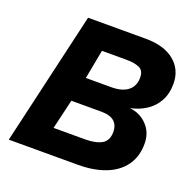

<svg xmlns="http://www.w3.org/2000/svg" viewBox="-125 -829 954 954"><g transform="rotate(20 352.0 -352.0)"><path d="M19 0 182 -704H487Q584 -704 638.5 -659.5Q693 -615 693 -540Q693 -487 671.5 -448.5Q650 -410 614 -386.5Q578 -363 534 -354V-353Q588 -346 624 -307.5Q660 -269 660 -212Q660 -142 625 -94.5Q590 -47 528 -23.5Q466 0 385 0ZM274 -419H408Q466 -419 496.5 -443.5Q527 -468 527 -512Q527 -550 501 -561.5Q475 -573 435 -573H303ZM208 -131H374Q431 -131 462.5 -149Q494 -167 494 -214Q494 -249 472 -268.5Q450 -288 403 -288H245Z"/></g></svg>

Font: Prodigy Sans
Style: Bold Italic
Weight: 700
Italic angle: -13°
Designer: Wei Huang
Foundry: Wei Huang
Version: Version 1.003; ttfautohint (v1.8.3)